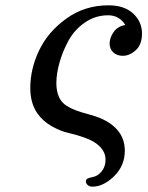

<svg xmlns="http://www.w3.org/2000/svg" viewBox="-20 -490 551 715"><path d="M92.8 -162.1Q92.8 -233.9 126 -303Q159.2 -372.1 227.5 -421.1Q295.9 -470.2 383.8 -470.2Q442.9 -470.2 475.8 -439.7Q508.8 -409.2 508.8 -365.2Q508.8 -324.2 485.8 -303.2Q462.9 -282.2 437 -282.2Q416 -282.2 402.1 -294.7Q388.2 -307.1 388.2 -328.1Q388.2 -349.1 403.1 -370.6Q418 -392.1 446.8 -397Q423.8 -433.1 382.8 -433.1Q335 -433.1 295.9 -406Q256.8 -378.9 234.9 -338.4Q212.9 -297.9 201.4 -256.3Q189.9 -214.8 189.9 -181.2Q189.9 -150.4 199.5 -129.2Q209 -107.9 227.5 -96.4Q246.1 -85 264.2 -78.4Q282.2 -71.8 309.6 -64.5Q336.9 -57.1 354 -49.8Q444.8 -10.7 444.8 71.8Q444.8 127 405 166Q365.2 205.1 324.2 205.1Q313 205.1 306.4 199Q299.8 192.9 299.8 186Q299.8 178.2 305.9 175Q312 171.9 324.5 169.4Q336.9 167 346.2 160.2Q373 139.2 373 105Q373 77.1 352.1 56.2Q334 37.1 300.5 24.7Q267.1 12.2 236.6 5.6Q206.1 -1 172.6 -20Q139.2 -39.1 119.1 -67.9Q92.8 -106 92.8 -162.1Z"/></svg>

Font: CMU Serif
Style: BoldItalic
Weight: 700
Italic angle: -14.04°
Version: Version 0.7.0